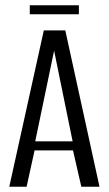

<svg xmlns="http://www.w3.org/2000/svg" viewBox="-20 -706 411 726"><path d="M15.1 0 145.7 -591H226.9L356.2 0H287.5L256 -137.3H110.8L80.6 0ZM113.2 -171.5H254.6L184.6 -514.4ZM92.6 -652V-686.2H278.3V-652Z"/></svg>

Font: Alumni Sans SC Thin
Style: Regular
Weight: 100
Designer: Robert E. Leuschke
Foundry: Robert E. Leuschke
Version: Version 1.018